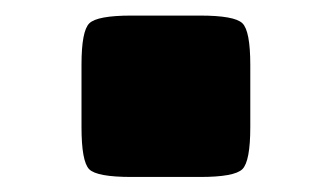

<svg xmlns="http://www.w3.org/2000/svg" viewBox="-20 -226 430 249"><path d="M85.7 -61.3V-142.2Q85.7 -185.7 95.8 -195.7Q106 -205.8 150.5 -205.8H239.3Q284 -205.8 294.3 -195.9Q304.6 -186 304.6 -141.7V-61.3Q304.6 -16.8 294.3 -6.6Q284 3.5 239.5 3.5H150.5Q105.7 3.5 95.7 -6.5Q85.7 -16.6 85.7 -61.3Z"/></svg>

Font: Science Gothic
Style: Regular
Weight: 400
Designer: Thomas Phinney, Vassil Kateliev, Brandon Buerkle
Foundry: Font Detective LLC
Version: Version 1.018